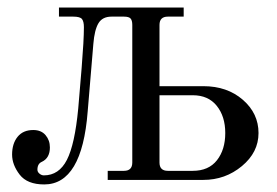

<svg xmlns="http://www.w3.org/2000/svg" viewBox="-20 -476 734 508"><path d="M12 -67Q12 -96 26.5 -114Q41 -132 68 -132Q89 -132 100.5 -118.5Q112 -105 112 -86Q112 -58 91 -48Q79 -43 79 -27Q79 -21 84.5 -16.5Q90 -12 96 -12Q136 -12 157 -53Q178 -94 187 -189L196 -296Q202 -370 202 -404Q202 -419 197 -425.5Q192 -432 174 -432H136V-456H466V-432H424Q402 -432 402 -410V-248H518Q581 -248 622.5 -212Q664 -176 664 -124Q664 -73 620 -36.5Q576 0 518 0H265V-24H308Q330 -24 330 -46V-410Q330 -422 325.5 -427Q321 -432 308 -432H275Q251 -432 240.5 -414.5Q230 -397 227 -360L212 -181Q197 12 97 12Q52 12 32 -14Q12 -40 12 -67ZM402 -46Q402 -24 424 -24H490Q532 -24 554 -52Q576 -80 576 -124Q576 -168 553.5 -196Q531 -224 490 -224H402Z"/></svg>

Font: Old Standard TT
Style: Regular
Weight: 400
Designer: Alexey Kryukov <alexios@thessalonica.org.ru>
Version: Version 2.2